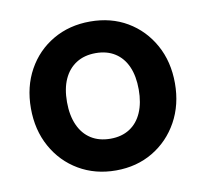

<svg xmlns="http://www.w3.org/2000/svg" viewBox="-63 -572 699 651"><g transform="rotate(-10 286.0 -246.5)"><path d="M286.6 9.8Q215.2 9.8 158.9 -23.3Q102.6 -56.4 70.4 -114.7Q38.2 -172.9 38.2 -247.3Q38.2 -321.6 70.2 -379.4Q102.2 -437.2 158.5 -470Q214.8 -502.8 286.6 -502.8Q358.4 -502.8 414 -470.1Q469.6 -437.3 501.8 -379.4Q534 -321.5 534 -247Q534 -173 501.9 -114.9Q469.8 -56.9 413.9 -23.5Q358 9.8 286.6 9.8ZM286.8 -99.4Q325.2 -99.4 352.8 -117.1Q380.4 -134.8 394.9 -168.1Q409.4 -201.4 409.4 -247.1Q409.4 -293.6 394.9 -326.3Q380.4 -359 352.8 -376.5Q325.2 -394 286.8 -394Q247.6 -394 219.8 -376.3Q192 -358.6 177.2 -326.1Q162.4 -293.6 162.4 -247.1Q162.4 -201.4 177.2 -168.1Q192 -134.8 219.8 -117.1Q247.6 -99.4 286.8 -99.4Z"/></g></svg>

Font: Hanken Grotesk
Style: Regular
Weight: 400
Designer: Alfredo Marco Pradil
Foundry: Hanken Design Co.
Version: Version 3.013